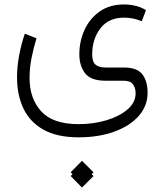

<svg xmlns="http://www.w3.org/2000/svg" viewBox="-20 -364 731 853"><path d="M344.2 350.6 395.5 401.4 387.2 409.7 395.5 418 344.2 469.2 293.9 418 302.2 409.7 293.9 401.4ZM329.1 246.1Q233.9 246.1 173.3 212.2Q112.8 178.2 84.2 118.2Q55.7 58.1 55.7 -21Q55.7 -67.9 64.9 -117.4Q74.2 -167 90.3 -214.4L142.1 -193.8Q128.9 -150.9 120.1 -106.2Q111.3 -61.5 111.3 -18.1Q111.3 74.2 163.3 130.9Q215.3 187.5 329.1 187.5Q395.5 187.5 453.1 170.2Q510.7 152.8 546.6 122.1Q582.5 91.3 582.5 50.3Q582.5 27.8 571.3 11.2Q560.1 -5.4 528.3 -5.4H449.2Q383.3 -5.4 357.9 -38.6Q332.5 -71.8 332.5 -122.6Q332.5 -181.6 356 -232.2Q379.4 -282.7 423.6 -313.5Q467.8 -344.2 530.8 -344.2Q555.7 -344.2 580.8 -338.6Q606 -333 628.4 -318.8L609.9 -269.5Q573.2 -285.6 531.2 -285.6Q462.4 -285.6 426 -238Q389.6 -190.4 389.6 -122.1Q389.6 -89.4 404.5 -76.7Q419.4 -64 450.2 -64H530.8Q590.3 -64 613 -33.2Q635.7 -2.4 635.7 48.3Q635.7 106.4 596.4 151.1Q557.1 195.8 487.8 220.9Q418.5 246.1 329.1 246.1Z"/></svg>

Font: Vazirmatn FD ExtraLight
Style: Regular
Weight: 200
Designer: Saber Rastikerdar
Foundry: Saber Rastikerdar
Version: Version 33.003